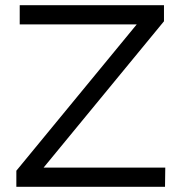

<svg xmlns="http://www.w3.org/2000/svg" viewBox="-20 -720 700 740"><path d="M148 -74H617L616 0H43V-62L507 -626H56V-700H612V-638Z"/></svg>

Font: Kalaa
Style: Regular
Weight: 400
Version: Version 1.20 June 5, 2016